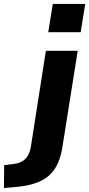

<svg xmlns="http://www.w3.org/2000/svg" viewBox="-118 -758 451 971"><path d="M126 -595 149 -738H313L290 -595ZM-98 193 -97 77 -48 71Q-12 67 9.5 46.5Q31 26 38 -15L114 -501H275L199 -23Q192 27 176 64.5Q160 102 132.5 127.5Q105 153 62 168Q19 183 -43 188Z"/></svg>

Font: Nunito Sans 8pt ExtraBold
Style: Italic
Weight: 800
Italic angle: -9°
Version: Version 3.101;gftools[0.9.27]